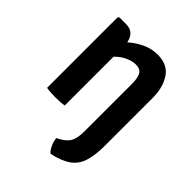

<svg xmlns="http://www.w3.org/2000/svg" viewBox="-205 -620 953 953"><g transform="rotate(45 272.0 -143.0)"><path d="M477 -0.5Q477 67.5 463.2 111Q449.5 154.5 414.2 180Q379 205.5 314.5 219.5Q301.5 208.5 291.5 187.2Q281.5 166 279.5 144Q322 124 338.5 98.8Q355 73.5 355 21V-309Q355 -353 343.8 -373.2Q332.5 -393.5 300.5 -393.5Q276.5 -393.5 247.8 -380.5Q219 -367.5 195 -342.5V0Q182 2.5 165.8 3.5Q149.5 4.5 133 4.5Q117 4.5 100.5 3.5Q84 2.5 71 0V-494.5L77.5 -501H124.5Q154 -501 170.8 -485.2Q187.5 -469.5 192.5 -441Q223.5 -468.5 261.8 -486.8Q300 -505 343.5 -505Q413 -505 445 -456.5Q477 -408 477 -335.5Z"/></g></svg>

Font: Signika Negative SemiBold
Style: Regular
Weight: 600
Designer: Anna Giedryś
Foundry: Anna Giedryś
Version: Version 2.000; ttfautohint (v1.8.3) -l 8 -r 50 -G 200 -x 9 -